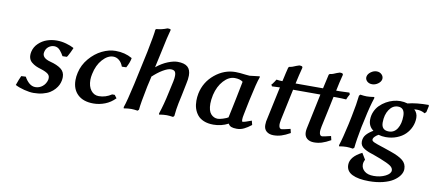

<svg xmlns="http://www.w3.org/2000/svg" viewBox="-79 -1001 3531 1551"><g transform="rotate(10 1687.0 -225.5)"><path d="M88.9 -106.9 126 -108.9Q142.6 -77.6 165.5 -58.3Q188.5 -39.1 215.8 -39.1Q248.5 -39.1 274.4 -60.1Q300.3 -81.1 309.1 -116.2Q314.5 -146.5 296.1 -161.9Q277.8 -177.2 237.8 -189.9Q210.9 -197.8 192.6 -206.3Q174.3 -214.8 157.2 -229Q140.1 -243.2 134.3 -264.9Q128.4 -286.6 134.8 -315.9Q144 -356 174.6 -385Q205.1 -414.1 243.4 -427Q281.7 -439.9 323.2 -439.9Q361.3 -439.9 399.7 -429.2Q438 -418.5 462.9 -404.8L464.8 -401.9Q450.2 -366.7 430.2 -331.1V-332Q429.2 -330.1 424.8 -324.2L389.2 -323.2Q381.3 -336.9 375.5 -345.7Q369.6 -354.5 359.6 -366.7Q349.6 -378.9 337.2 -385Q324.7 -391.1 311 -391.1Q284.7 -391.1 264.2 -375.2Q243.7 -359.4 237.8 -332Q225.6 -281.7 300.8 -262.2Q356.4 -248 388.7 -223.9Q420.9 -199.7 420.9 -157.2Q420.9 -142.6 418 -127.9Q414.6 -109.9 406.2 -92Q397.9 -74.2 381.3 -55.4Q364.7 -36.6 342.3 -22.5Q319.8 -8.3 285.2 0.7Q250.5 9.8 209 9.8Q177.2 9.8 133.3 -1.2Q89.4 -12.2 58.1 -28.8Q75.7 -80.1 88.9 -106.9Z M794.9 -391.1Q749 -391.1 707 -344.2Q665 -297.4 649.9 -223.1Q644 -196.3 644 -174.8Q644 -120.6 668.9 -88.4Q693.8 -56.2 732.9 -56.2Q789.1 -56.2 837.9 -88.9H858.9L877.9 -64Q841.8 -26.4 795.2 -8.3Q748.5 9.8 700.2 9.8Q617.2 9.8 571.5 -33.7Q525.9 -77.1 525.9 -151.9Q525.9 -181.6 533.2 -212.9Q547.9 -278.8 593 -331.8Q638.2 -384.8 694.6 -412.4Q751 -439.9 805.2 -439.9Q881.8 -439.9 940.9 -405.8L941.9 -401.9Q934.6 -364.7 912.1 -324.2L876 -323.2Q864.3 -356 842.5 -373.5Q820.8 -391.1 794.9 -391.1Z M999 -202.1 1058.1 -476.1Q1087.9 -624.5 1090.8 -665L1098.1 -670.9Q1141.6 -673.8 1186 -691.9Q1201.2 -691.9 1207.5 -689.7Q1213.9 -687.5 1212.9 -683.1Q1197.3 -630.4 1168.9 -492.2L1141.1 -365.2Q1188.5 -403.3 1234.6 -421.6Q1280.8 -439.9 1313 -439.9Q1370.1 -439.9 1396 -416.7Q1421.9 -393.6 1421.9 -346.2Q1421.9 -316.4 1413.1 -278.8L1393.1 -180.2Q1382.3 -131.3 1378.2 -111.3Q1374 -91.3 1369.4 -61.3Q1364.7 -31.2 1362.8 -4.9L1354 4.9Q1320.8 0 1300.8 0Q1274.4 0 1238.8 5.9L1237.8 -3.9Q1264.2 -81.5 1285.2 -182.1L1306.2 -277.8Q1312 -305.2 1312 -324.2Q1312 -351.1 1302 -361.1Q1292 -371.1 1270 -371.1Q1246.1 -371.1 1205.3 -347.2Q1164.6 -323.2 1120.1 -280.8L1125 -284.2Q1122.6 -272.5 1116 -243.9Q1109.4 -215.3 1106 -200.2Q1076.2 -54.2 1072.8 -4.9L1063 4.9Q1031.2 0 1010.7 0Q985.4 0 949.2 5.9L947.8 -3.9Q966.3 -55.7 999 -202.1Z M1788.6 -439.9Q1820.3 -439.9 1871.6 -433.1Q1891.6 -430.2 1904.8 -430.2Q1908.7 -430.2 1946.8 -435.1Q1948.2 -435.1 1965.6 -437.3Q1982.9 -439.5 1986.8 -439.9L1987.8 -431.2Q1970.2 -386.2 1937.5 -232.9Q1933.1 -210.4 1924.8 -170.7Q1916.5 -130.9 1913.6 -115.2Q1907.7 -88.4 1907.7 -71.8Q1907.7 -54.2 1912.6 -54.2Q1929.7 -54.2 1985.8 -76.2L1994.6 -42Q1963.9 -17.6 1935.8 -3.9Q1907.7 9.8 1876.5 9.8Q1848.1 9.8 1831.8 3.4Q1815.4 -2.9 1806.6 -20Q1750 9.8 1684.6 9.8Q1639.6 9.8 1606.2 -3.9Q1572.8 -17.6 1553.7 -41.5Q1534.7 -65.4 1525.6 -94.2Q1516.6 -123 1516.6 -157.2Q1516.6 -186.5 1522.5 -216.8Q1542.5 -313.5 1619.1 -376.7Q1695.8 -439.9 1788.6 -439.9ZM1790.5 -391.1Q1742.2 -391.1 1700 -345Q1657.7 -298.8 1640.6 -226.1Q1631.8 -184.1 1631.8 -153.8Q1631.8 -95.2 1655 -69.1Q1678.2 -43 1711.9 -43Q1726.1 -43 1754.4 -51.8Q1782.7 -60.5 1802.7 -73.2L1795.9 -69.8Q1801.8 -97.2 1813.5 -152.3Q1825.2 -207.5 1830.6 -234.9L1857.9 -372.1Q1834.5 -391.1 1790.5 -391.1Z M2124.5 -437Q2148.4 -433.1 2173.8 -433.1Q2177.2 -448.7 2182.6 -471.7Q2188 -494.6 2189.5 -502.9Q2189.9 -504.9 2194.3 -522Q2198.7 -539.1 2200.7 -548.8L2207.5 -556.2Q2231.9 -559.1 2263.7 -574.2Q2275.4 -579.1 2286.6 -582Q2302.7 -582 2308.6 -578.6Q2314.5 -575.2 2313.5 -566.9Q2296.4 -502.4 2281.7 -433.1H2506.8Q2515.6 -476.1 2522.5 -502.9Q2530.3 -534.7 2532.7 -548.8L2539.6 -556.2Q2564 -558.6 2595.7 -574.2Q2604.5 -578.1 2618.7 -582Q2634.8 -582 2640.6 -578.6Q2646.5 -575.2 2645.5 -566.9Q2628.9 -503.9 2614.7 -433.1H2643.6Q2668.5 -433.1 2722.7 -436L2728.5 -421.9Q2713.9 -397.9 2706.5 -377Q2669.9 -379.9 2624.5 -379.9H2602.5Q2593.8 -338.4 2575.9 -253.4Q2558.1 -168.5 2548.8 -127Q2543.5 -97.2 2543.5 -86.9Q2543.5 -49.8 2567.9 -49.8Q2575.7 -49.8 2637.7 -64.9L2645.5 -32.2Q2605 -9.3 2574 0.2Q2543 9.8 2509.8 9.8Q2474.1 9.8 2452.4 -8.5Q2430.7 -26.9 2430.7 -61Q2430.7 -73.2 2433.6 -89.8L2494.6 -379.9H2270.5Q2240.2 -240.7 2216.8 -127Q2211.4 -97.2 2211.4 -86.9Q2211.4 -49.8 2234.9 -49.8Q2243.7 -49.8 2305.7 -64.9L2313.5 -32.2Q2272.9 -9.3 2241.9 0.2Q2210.9 9.8 2177.7 9.8Q2142.1 9.8 2120.4 -8.5Q2098.6 -26.9 2098.6 -61Q2098.6 -67.4 2100.6 -89.8L2162.6 -379.9Q2099.1 -377 2097.7 -377L2090.8 -391.1L2096.7 -397V-396Q2112.3 -416.5 2124.5 -437Z M2836.4 -588.9Q2840.8 -610.4 2863.5 -626.7Q2886.2 -643.1 2911.1 -643.1Q2936.5 -643.1 2952.9 -626Q2969.2 -608.9 2965.3 -586.9Q2960.9 -565.9 2938.5 -550Q2916 -534.2 2891.1 -534.2Q2864.3 -534.2 2848.1 -550.5Q2832 -566.9 2836.4 -588.9ZM2760.3 -182.1 2774.4 -250Q2796.4 -357.4 2803.2 -424.8L2812.5 -435.1Q2844.2 -430.2 2865.2 -430.2Q2890.1 -430.2 2927.2 -436L2928.2 -425.8Q2903.8 -353 2882.3 -248L2867.2 -180.2Q2844.7 -64 2839.4 -4.9L2829.1 4.9Q2797.4 0 2776.4 0Q2749.5 0 2715.3 5.9L2714.4 -3.9Q2734.9 -66.9 2760.3 -182.1Z M2910.2 24.9 2941.4 76.2Q2930.2 96.2 2930.2 117.2Q2930.2 148.4 2956.3 170.7Q2982.4 192.9 3032.2 192.9Q3086.4 192.9 3127.9 171.9Q3169.4 150.9 3169.4 124Q3169.4 103 3146.2 86.9Q3123 70.8 3059.6 45.9Q3032.7 35.6 3008.3 26.9Q2979 17.6 2961.2 10.5Q2943.4 3.4 2925.3 -7.3Q2907.2 -18.1 2898.7 -31.7Q2890.1 -45.4 2890.1 -63Q2890.1 -97.2 2910.6 -121.1Q2931.2 -145 2967.3 -166Q2925.3 -195.8 2925.3 -250Q2925.3 -285.2 2939 -316.2Q2952.6 -347.2 2974.9 -369.4Q2997.1 -391.6 3025.1 -407.7Q3053.2 -423.8 3082.8 -431.9Q3112.3 -439.9 3140.1 -439.9Q3171.4 -439.9 3200.2 -431.2Q3269.5 -449.2 3371.1 -449.2L3373.5 -439.9Q3366.2 -403.8 3362.3 -389.2L3350.1 -377Q3319.3 -395 3285.2 -395Q3271 -395 3262.2 -394Q3290.5 -367.7 3290.5 -328.1Q3290.5 -290 3275.4 -254.9Q3260.3 -219.7 3232.9 -192.6Q3205.6 -165.5 3163.8 -149.2Q3122.1 -132.8 3073.2 -132.8Q3042 -132.8 3014.2 -141.1Q2998.5 -133.3 2985.4 -120.1Q2972.2 -106.9 2972.2 -94.2Q2972.2 -83 2992.4 -74Q3012.7 -64.9 3061.5 -49.3Q3063 -48.8 3064.2 -48.6Q3065.4 -48.3 3066.4 -47.9Q3129.4 -26.4 3133.3 -24.9Q3203.1 -1 3235.1 25.6Q3267.1 52.2 3267.1 95.2Q3267.1 121.6 3249.5 147.2Q3231.9 172.9 3199.5 194.1Q3167 215.3 3115.5 228.3Q3064 241.2 3001.5 241.2Q2913.6 241.2 2864 216.6Q2814.5 191.9 2814.5 140.1Q2814.5 72.8 2910.2 24.9ZM3129.4 -393.1Q3085.9 -393.1 3057.6 -350.8Q3029.3 -308.6 3029.3 -245.1Q3029.3 -182.1 3090.3 -182.1Q3134.8 -182.1 3159.7 -221.9Q3184.6 -261.7 3184.6 -325.2Q3184.6 -393.1 3129.4 -393.1Z"/></g></svg>

Font: Linear Smooth
Style: Bold Italic
Weight: 700
Designer: Philipp H. Poll, Flanker
Foundry: Philipp H. Poll, reworked by Flanker
Version: Version 1.061 | FøM Fix